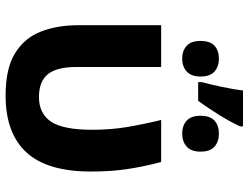

<svg xmlns="http://www.w3.org/2000/svg" viewBox="-121 -757 887 685"><g transform="rotate(90 322.5 -414.5)"><path d="M321 9Q223 9 168.5 -25.5Q114 -60 92 -118.5Q70 -177 70 -249V-546H219V-244Q219 -173 245 -141.5Q271 -110 326 -110Q385 -110 414 -153Q443 -196 443 -300Q443 -365 433.5 -422.5Q424 -480 408 -546H558Q575 -481 583.5 -423.5Q592 -366 592 -296Q592 -139 523.5 -65Q455 9 321 9ZM431 -838V-828Q416 -795 392 -756Q368 -717 340 -678H273V-691Q281 -720 290 -763Q299 -806 303 -838ZM189 -752Q217 -752 235 -736.5Q253 -721 253 -686Q253 -653 235 -637Q217 -621 189 -621Q161 -621 143.5 -637Q126 -653 126 -686Q126 -721 143.5 -736.5Q161 -752 189 -752ZM457 -752Q485 -752 503 -736.5Q521 -721 521 -686Q521 -653 503 -637Q485 -621 457 -621Q428 -621 410.5 -637Q393 -653 393 -686Q393 -721 410.5 -736.5Q428 -752 457 -752Z"/></g></svg>

Font: Noto Sans IKEA
Style: Bold
Weight: 600
Designer: Monotype Design Team
Foundry: Monotype Imaging Inc.
Version: Version 2.001